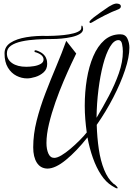

<svg xmlns="http://www.w3.org/2000/svg" viewBox="-20 -924 733 1058"><path d="M129 -492Q99 -492 70.5 -506.5Q42 -521 23.5 -551.5Q5 -582 5 -630Q5 -667 38 -688.5Q71 -710 125.5 -719Q180 -728 242 -726Q254 -726 279 -727Q304 -728 332.5 -731Q361 -734 386 -740.5Q411 -747 423 -758Q427 -763 427.5 -766Q428 -769 428 -771Q428 -783 431 -783Q434 -783 436 -776Q438 -769 438 -765Q438 -748 420 -737Q402 -726 374.5 -720Q347 -714 319 -711.5Q291 -709 270 -709Q227 -709 182.5 -706.5Q138 -704 100.5 -696Q63 -688 40.5 -672.5Q18 -657 18 -630Q18 -596 47 -576Q76 -556 125 -556Q145 -556 167 -559.5Q189 -563 204.5 -572Q220 -581 220 -596Q220 -622 177 -636Q170 -636 170 -642Q170 -649 181 -646Q205 -638 218 -626Q231 -614 235 -601Q238 -594 239 -586.5Q240 -579 240 -572Q240 -543 220.5 -525.5Q201 -508 175 -500Q149 -492 129 -492ZM625 114Q619 114 597 100Q564 80 537.5 40Q511 0 492 -53.5Q473 -107 462 -167Q402 -91 343.5 -43Q285 5 241 5Q203 4 183 -27.5Q163 -59 163 -112Q163 -184 182 -259Q201 -334 230 -409.5Q259 -485 290 -558.5Q321 -632 345 -699L400 -629Q392 -613 373 -572.5Q354 -532 330.5 -477Q307 -422 285.5 -361Q264 -300 250 -241.5Q236 -183 236 -136Q236 -102 246.5 -78Q257 -54 279 -54Q295 -54 318.5 -68Q342 -82 368 -104Q394 -126 418 -150Q442 -174 458 -194Q453 -230 450 -267Q447 -304 447 -341Q447 -417 458.5 -487.5Q470 -558 494 -614Q518 -670 555 -702.5Q592 -735 643 -735Q671 -735 682 -711.5Q693 -688 693 -661Q693 -610 669 -538Q645 -466 604.5 -387.5Q564 -309 513 -236Q515 -166 524.5 -102Q534 -38 554 11.5Q574 61 605 88Q617 95 624.5 104.5Q632 114 625 114ZM512 -275Q547 -333 580 -395.5Q613 -458 635 -520.5Q657 -583 657 -640Q657 -661 652.5 -682Q648 -703 633 -703Q608 -703 586 -666Q564 -629 548 -567.5Q532 -506 522.5 -430Q513 -354 512 -275ZM478 -797Q474 -797 473.5 -801.5Q473 -806 474 -807Q481 -816 497.5 -829Q514 -842 531.5 -854Q549 -866 556 -871Q583 -891 600 -898.5Q617 -906 627 -904Q646 -902 646 -889Q646 -879 633 -873Q598 -860 557.5 -839.5Q517 -819 486 -800Q480 -797 478 -797Z"/></svg>

Font: Festive
Style: Regular
Weight: 400
Designer: Robert E. Leuschke
Foundry: Robert E. Leuschke
Version: Version 1.101; ttfautohint (v1.8.3)